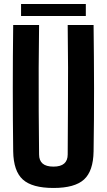

<svg xmlns="http://www.w3.org/2000/svg" viewBox="-20 -924 530 953"><path d="M245.5 9Q139.5 9 93.2 -33Q47 -75 45.5 -172.5Q43.5 -328.5 43.5 -486.2Q43.5 -644 45.5 -800H174Q172.5 -696 172 -587.2Q171.5 -478.5 172.2 -370Q173 -261.5 174 -157Q174 -127.5 191.5 -112.2Q209 -97 245.5 -97Q281 -97 298.5 -112.2Q316 -127.5 316 -157Q316.5 -261.5 317.2 -370Q318 -478.5 317.8 -587.2Q317.5 -696 316 -800H444.5Q446.5 -644 446.8 -486.2Q447 -328.5 444.5 -172.5Q443 -75 397 -33Q351 9 245.5 9ZM84.5 -904H406V-844.5H84.5Z"/></svg>

Font: Big Shoulders
Style: Bold
Weight: 700
Designer: Patric King
Foundry: XO Type Co
Version: Version 2.002